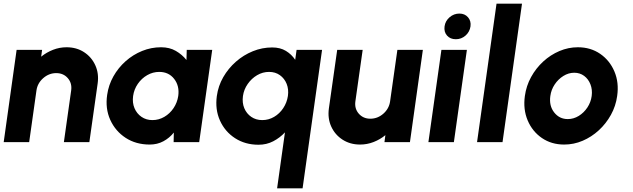

<svg xmlns="http://www.w3.org/2000/svg" viewBox="-30 -770 3428 1040"><path d="M499 -318 454 0H316L355.5 -280Q361 -319.5 337.2 -346.8Q313.5 -374 274.5 -374Q235.5 -374 204.2 -346.8Q173 -319.5 167.5 -280L128 0H-10L60 -500H198L193 -463Q222 -486.5 257.2 -500.2Q292.5 -514 330.5 -514Q384.5 -514 425.2 -487.5Q466 -461 486.2 -416.5Q506.5 -372 499 -318Z M981.5 -500H1119.5L1049 0H910.5L911.5 -52Q888 -22.5 855 -4.8Q822 13 781 13Q706.5 13 650.8 -23.2Q595 -59.5 567.2 -120.8Q539.5 -182 550.5 -256.5Q558 -309.5 584.2 -356.2Q610.5 -403 650.5 -438.5Q690.5 -474 739.8 -494Q789 -514 842.5 -514Q888.5 -514 922.5 -494.2Q956.5 -474.5 980 -445ZM795.5 -119.5Q830 -119.5 860 -137Q890 -154.5 910 -184.2Q930 -214 935.5 -250Q943 -304.5 913.5 -342.5Q884 -380.5 832.5 -380.5Q798 -380.5 767.5 -363Q737 -345.5 716.5 -315.8Q696 -286 691 -250Q686 -213.5 698.5 -184Q711 -154.5 736.5 -137Q762 -119.5 795.5 -119.5Z M1370.5 14Q1298 14 1243.2 -21.5Q1188.5 -57 1161.5 -117Q1134.5 -177 1144.5 -250Q1152 -304.5 1179.2 -352Q1206.5 -399.5 1247.8 -435.8Q1289 -472 1339.5 -492.5Q1390 -513 1444.5 -513Q1488 -513 1518.8 -494.2Q1549.5 -475.5 1569 -446L1576.5 -500H1714.5L1609 250H1471L1513.5 -53Q1486 -23.5 1450 -4.8Q1414 14 1370.5 14ZM1427.5 -380.5Q1393 -380.5 1362.8 -362.8Q1332.5 -345 1311.8 -315.2Q1291 -285.5 1286 -250Q1281 -213.5 1293.2 -184Q1305.5 -154.5 1331 -137Q1356.5 -119.5 1390.5 -119.5Q1425 -119.5 1454.8 -137Q1484.5 -154.5 1504.2 -184.2Q1524 -214 1529.5 -250Q1534.5 -286 1522.8 -315.5Q1511 -345 1486.2 -362.8Q1461.5 -380.5 1427.5 -380.5Z M1751.5 -183 1796.5 -500H1934.5L1895 -221Q1889.5 -181.5 1913.5 -154.2Q1937.5 -127 1976 -127Q2015.5 -127 2046.5 -154.2Q2077.5 -181.5 2083 -221L2122.5 -500H2260.5L2190.5 0H2052.5L2057.5 -38Q2029 -14.5 1993.8 -0.8Q1958.5 13 1920.5 13Q1866.5 13 1825.5 -13.5Q1784.5 -40 1764.2 -84.5Q1744 -129 1751.5 -183Z M2361 -500H2499L2428.5 0H2290.5ZM2439 -557.5Q2409 -557.5 2391.5 -577.2Q2374 -597 2378 -627Q2382 -656.5 2405.2 -676.5Q2428.5 -696.5 2458.5 -696.5Q2487.5 -696.5 2505 -676.5Q2522.5 -656.5 2518.5 -627Q2514 -597 2491.5 -577.2Q2469 -557.5 2439 -557.5Z M2554 0 2659.5 -750H2797.5L2692 0Z M3026 13Q2957 13 2905.2 -22.5Q2853.5 -58 2828.2 -117.8Q2803 -177.5 2813 -250Q2820.5 -305 2846.8 -352.8Q2873 -400.5 2912.5 -436.8Q2952 -473 3000.2 -493.5Q3048.5 -514 3100 -514Q3169 -514 3220.8 -478.5Q3272.5 -443 3298 -383Q3323.5 -323 3313 -250Q3305.5 -195.5 3279.2 -148Q3253 -100.5 3213.5 -64.2Q3174 -28 3126 -7.5Q3078 13 3026 13ZM3045.5 -125Q3077 -125 3105 -142.2Q3133 -159.5 3151.8 -188Q3170.5 -216.5 3175 -250Q3179.5 -284.5 3168.2 -313.2Q3157 -342 3134 -359Q3111 -376 3080.5 -376Q3049.5 -376 3021.5 -358.5Q2993.5 -341 2974.5 -312.5Q2955.5 -284 2951 -250Q2943.5 -197 2971.8 -161Q3000 -125 3045.5 -125Z"/></svg>

Font: Urbanist ExtraBold
Style: Italic
Weight: 800
Italic angle: -8°
Designer: Corey Hu
Foundry: Corey Hu
Version: Version 1.321; ttfautohint (v1.8.4.7-5d5b)